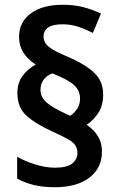

<svg xmlns="http://www.w3.org/2000/svg" viewBox="-20 -785 507 806"><path d="M53 -395Q53 -438 75.5 -467.5Q98 -497 130 -514Q96 -536 78 -564.5Q60 -593 60 -630Q60 -692 109 -728.5Q158 -765 244 -765Q291 -765 329.5 -755Q368 -745 404 -728L370 -647Q338 -663 307.5 -673Q277 -683 242 -683Q163 -683 163 -631Q163 -606 185.5 -588Q208 -570 264 -547Q338 -515 375.5 -479.5Q413 -444 413 -389Q413 -342 393 -311.5Q373 -281 344 -261Q375 -240 391.5 -212.5Q408 -185 408 -148Q408 -80 355.5 -39.5Q303 1 209 1Q161 1 122 -8.5Q83 -18 52 -35V-127Q85 -108 128.5 -94.5Q172 -81 210 -81Q261 -81 283 -98.5Q305 -116 305 -143Q305 -160 297 -173.5Q289 -187 266.5 -200Q244 -213 202 -232Q129 -265 91 -299.5Q53 -334 53 -395ZM150 -408Q150 -378 173.5 -356.5Q197 -335 251 -310L275 -299Q291 -310 303.5 -327.5Q316 -345 316 -371Q316 -404 292 -427Q268 -450 200 -477Q179 -470 164.5 -452Q150 -434 150 -408Z"/></svg>

Font: Noto Sans Khmer UI SemiCondensed SemiBold
Style: Regular
Weight: 600
Width: 4
Designer: Danh Hong and the Monotype Design Team
Foundry: Monotype Imaging Inc.
Version: Version 2.002; ttfautohint (v1.8.4.7-5d5b)